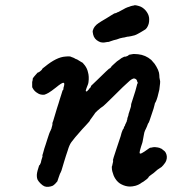

<svg xmlns="http://www.w3.org/2000/svg" viewBox="-20 -695 663 740"><path d="M495 -487Q500 -487 512 -486Q541 -483 563 -464Q569 -457 576 -449Q583 -439 589 -426Q594 -414 594 -406Q594 -395 596 -388Q598 -383 597 -374Q596 -361 594 -349Q587 -317 581 -304Q580 -302 578 -298.5Q576 -295 576 -292Q575 -284 561 -244Q555 -225 553 -222Q551 -220 549.5 -216Q548 -212 546.5 -208Q545 -204 542.5 -199Q540 -194 539 -192Q536 -186 534 -173Q530 -154 530 -151Q530 -148 524 -131Q518 -112 518 -107Q518 -103 521 -103Q525 -103 537 -111Q559 -127 560 -126Q560 -125 565 -126.5Q570 -128 577 -128Q589 -127 595 -125Q599 -123 599 -123Q602 -123 611 -115Q616 -112 619 -106Q626 -92 621 -77Q618 -68 609 -58Q601 -49 599 -49Q599 -49 594.5 -46Q590 -43 587 -41Q584 -39 579.5 -34.5Q575 -30 572 -28Q568 -25 565 -23Q561 -20 557 -17Q553 -14 552 -11Q549 -6 533 5Q528 8 526 9Q516 17 502 21Q490 24 481 24Q465 24 449 16Q434 9 424 -7Q417 -18 413 -34Q412 -37 411.5 -41.5Q411 -46 411 -49Q411 -52 411 -53Q412 -53 414 -64Q415 -68 415.5 -70.5Q416 -73 416 -74.5Q416 -76 416 -76.5Q416 -77 415 -77Q415 -80 428 -119Q436 -143 445 -170Q447 -178 448.5 -183Q450 -188 451.5 -191Q453 -194 453.5 -195.5Q454 -197 454 -197Q456 -196 458 -205Q460 -209 460 -209Q461 -208 463 -216Q464 -218 464.5 -218.5Q465 -219 466 -222Q467 -225 468 -226Q469 -228 469 -231Q470 -232 470.5 -235Q471 -238 471 -239.5Q471 -241 473 -245.5Q475 -250 475 -252.5Q475 -255 478 -263Q487 -289 485 -290Q484 -290 492 -314Q504 -350 507 -364Q509 -373 510 -373L511 -376Q511 -378 510 -378L509 -380Q508 -388 502 -391Q496 -394 491 -391Q483 -388 466 -371Q458 -364 453 -359Q448 -354 414.5 -321Q381 -288 378.5 -286.5Q376 -285 374.5 -283.5Q373 -282 368 -279Q352 -266 347 -260Q345 -258 343 -254Q332 -239 330 -236Q328 -234 326.5 -230.5Q325 -227 320 -222Q315 -217 311 -212Q304 -205 297 -197Q264 -160 255 -147Q247 -136 241 -115Q238 -107 234 -94Q230 -81 227 -71.5Q224 -62 221.5 -53Q219 -44 217 -38Q214 -30 211 -25Q210 -22 205.5 -9.5Q201 3 201 4Q199 7 193 13Q187 19 183 21Q176 24 167 25Q158 26 151 23Q144 20 136 12Q129 5 125 -2Q122 -9 122 -16Q121 -27 128 -48Q131 -58 131 -58Q131 -58 132 -58Q133 -58 136 -65Q137 -68 137.5 -68.5Q138 -69 138 -71Q139 -77 143 -89Q144 -91 144 -93V-95Q143 -95 143 -95.5Q143 -96 146 -105Q149 -114 151 -123Q154 -132 156 -138Q158 -144 163 -160Q171 -185 172.5 -187Q174 -189 175.5 -193Q177 -197 177 -197Q178 -197 179 -203Q179 -205 181 -210Q183 -218 182 -219Q181 -219 185 -229Q197 -269 200 -279Q203 -288 205.5 -296Q208 -304 210.5 -312.5Q213 -321 217 -333Q221 -345 221 -346Q221 -347 222 -347Q224 -349 225 -353L224 -355Q224 -354 226 -361Q230 -375 225 -376Q219 -377 196 -358Q177 -343 167.5 -337.5Q158 -332 151 -330Q148 -330 142 -330Q132 -331 125 -336Q112 -343 105 -357Q104 -358 104 -362Q104 -366 104 -371Q103 -379 106 -387V-391Q105 -391 110 -398Q112 -400 116 -405Q120 -410 123.5 -413.5Q127 -417 127 -416Q127 -415 128 -416Q133 -418 140 -425Q143 -428 142.5 -429Q142 -430 153 -438Q198 -475 232 -477Q252 -479 256 -475Q257 -475 262 -473Q267 -471 268 -470Q270 -468 277 -466Q281 -464 290 -458Q294 -455 295 -455Q298 -455 307 -443Q316 -431 319 -417Q324 -400 321 -378Q320 -371 317.5 -366Q315 -361 314 -357Q313 -353 312 -351Q309 -344 312 -343Q313 -342 315 -343Q317 -344 317 -344.5Q317 -345 317 -345Q317 -345 320.5 -348.5Q324 -352 324 -353Q324 -354 327 -356Q332 -361 330 -363Q330 -363 333 -366Q336 -369 356 -388Q399 -430 400 -430Q404 -431 408 -436Q409 -438 409 -438Q408 -438 418 -447Q431 -460 443 -467Q446 -470 450 -472Q454 -474 457 -475.5Q460 -477 460 -477Q460 -475 468 -478Q476 -481 475 -482Q475 -483 478 -484Q481 -485 486 -485.5Q491 -486 495 -487ZM497 -674Q498 -676 507 -674Q516 -672 523 -669Q537 -662 546 -648.5Q555 -635 555 -621Q555 -610 553 -603Q547 -584 536 -579Q534 -578 528.5 -574.5Q523 -571 521 -570Q519 -569 512 -565Q505 -561 499 -559Q484 -555 476 -554Q471 -554 464.5 -552Q458 -550 454 -550Q442 -548 430 -543Q426 -542 418 -540L403 -535H404Q404 -535 400 -534Q396 -533 396 -533H397Q396 -534 389.5 -532.5Q383 -531 377 -531Q368 -531 361 -535Q343 -544 339 -562Q336 -574 338 -578Q342 -594 360 -606Q367 -611 391 -625Q403 -633 407 -635Q423 -645 423 -644Q423 -643 430 -646Q433 -648 433 -648Q434 -647 446 -654Q466 -666 478 -669Q483 -671 484.5 -671.5Q486 -672 491 -673Q496 -674 497 -674Z"/></svg>

Font: TT2020 Style E
Style: Italic
Weight: 400
Italic angle: -15°
Version: Version 0.2.000